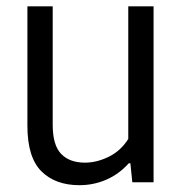

<svg xmlns="http://www.w3.org/2000/svg" viewBox="-20 -562 563 592"><path d="M64.5 -174V-542.5H142.5V-177Q142.5 -114.5 168.5 -87.5Q194.5 -60.5 242 -60.5Q278 -60.5 315 -78.5Q352 -96.5 375.5 -133.5V-542.5H453.5V0H388L382 -58.5H377Q347 -25 307.8 -8Q268.5 9 225 9Q150.5 9 107.5 -34Q64.5 -77 64.5 -174Z"/></svg>

Font: Encode Sans Semi Condensed
Style: Regular
Weight: 400
Width: 4
Designer: Multiple Designers
Foundry: Impallari Type
Version: Version 2.000